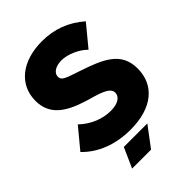

<svg xmlns="http://www.w3.org/2000/svg" viewBox="-252 -817 1097 1097"><g transform="rotate(-45 296.0 -268.5)"><path d="M300 8C477 8 576 -78 576 -211C576 -345 473 -387 330 -435C247 -463 220 -470 220 -499C220 -536 262 -552 300 -552C354 -552 420 -520 453 -485L557 -611C483 -676 398 -708 299 -708C137 -708 32 -623 32 -493C32 -378 115 -326 234 -289C305 -267 388 -251 388 -204C388 -175 361 -148 296 -148C231 -148 162 -175 108 -227L7 -105C77 -32 179 8 300 8ZM149 171H302L393 50H203Z"/></g></svg>

Font: Arthouse Owned Black
Style: Regular
Weight: 900
Designer: Jeremy Tribby
Foundry: Tribby Type
Version: Version 1.000;PS 001.000;hotconv 1.0.88;makeotf.lib2.5.64775